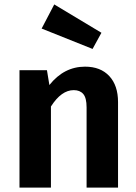

<svg xmlns="http://www.w3.org/2000/svg" viewBox="-20 -847 615 867"><path d="M438 -699 398 -626 168 -718 225 -827ZM364 -546Q434 -546 473.5 -503.5Q513 -461 513 -386V0H371V-362Q371 -405 356 -422.5Q341 -440 313 -440Q257 -440 210 -366V0H68V-530H192L203 -463Q269 -546 364 -546Z"/></svg>

Font: Fira Sans SemiBold
Style: Regular
Weight: 600
Designer: bBox Type GmbH & Carrois Corporate GbR & Edenspiekermann AG
Foundry: bBox Type GmbH & Carrois Corporate GbR & Edenspiekermann AG
Version: Version 4.301;PS 004.301;hotconv 1.0.88;makeotf.lib2.5.64775